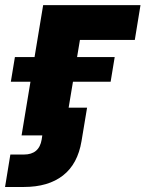

<svg xmlns="http://www.w3.org/2000/svg" viewBox="-81 -536 576 760"><path d="M475.1 -515.6 452.6 -377.9H235.4L172.4 0H4.4L89.8 -515.6ZM-38.1 -212.4 -22 -310.1H373L356.9 -212.4ZM13.7 204.1H-61L-40 75.7H13.7Q74.2 75.7 84 16.1L86.4 0H33.2L51.8 -109.9H263.7L241.7 22.5Q226.6 113.3 168.2 158.7Q109.9 204.1 13.7 204.1Z"/></svg>

Font: Inter Display ExtraBold
Style: Italic
Weight: 800
Italic angle: -9.39999°
Designer: Rasmus Andersson
Foundry: rsms
Version: Version 4.000;git-a52131595